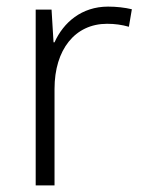

<svg xmlns="http://www.w3.org/2000/svg" viewBox="-20 -561 434 581"><path d="M307 -541C227 -541 172 -493 145 -433H142L136 -532H88V0H145V-292C145 -411 207 -489 304 -489C328 -489 349 -486 370 -480L379 -533C358 -538 333 -541 307 -541Z"/></svg>

Font: Noto Sans Meetei Mayek Light
Style: Regular
Weight: 300
Designer: Monotype Design Team and Neelakash Kshetrimayum
Foundry: Monotype Imaging Inc.
Version: Version 2.002